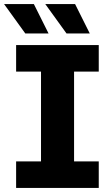

<svg xmlns="http://www.w3.org/2000/svg" viewBox="-40 -921 543 941"><path d="M323 -570V-130H444V0H39V-130H161V-570H39V-700H444V-570ZM-20 -901H126L198 -757H84ZM182 -901H328L400 -757H286Z"/></svg>

Font: Montserrat Alternates
Style: Bold
Weight: 700
Designer: Julieta Ulanovsky
Foundry: Julieta Ulanovsky
Version: Version 7.200